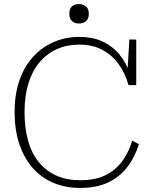

<svg xmlns="http://www.w3.org/2000/svg" viewBox="-20 -910 762 947"><path d="M371 -690Q311 -690 261.5 -668Q212 -646 176 -604Q140 -562 120.5 -500Q101 -438 101 -358Q101 -277 119 -214.5Q137 -152 172.5 -109Q208 -66 259 -43.5Q310 -21 376 -21Q453 -21 503.5 -47.5Q554 -74 585 -118Q616 -162 632 -216L665 -199Q645 -134 607 -85Q569 -36 512 -9.5Q455 17 376 17Q302 17 242.5 -8.5Q183 -34 140.5 -82.5Q98 -131 75 -200.5Q52 -270 52 -358Q52 -444 75.5 -512.5Q99 -581 142.5 -629Q186 -677 244.5 -702.5Q303 -728 372 -728Q435 -728 484 -706Q533 -684 568 -642.5Q603 -601 622 -543L607 -530L618 -715H652V-490H614Q597 -550 564.5 -594.5Q532 -639 484 -664.5Q436 -690 371 -690ZM369 -794Q349 -794 335.5 -805.5Q322 -817 322 -842Q322 -867 335 -878.5Q348 -890 369 -890Q390 -890 404 -878.5Q418 -867 418 -842Q418 -817 404 -805.5Q390 -794 369 -794Z"/></svg>

Font: Roboto Serif Thin
Style: Regular
Weight: 250
Designer: Greg Gazdowicz
Foundry: Commercial Type
Version: Version 1.004